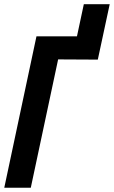

<svg xmlns="http://www.w3.org/2000/svg" viewBox="-23 -885 537 905"><path d="M-2.9 0 148.9 -713.9H339.8L372.1 -865.2H494.1L438 -604L251 -605L122.1 0Z"/></svg>

Font: Open Sans Condensed
Style: Bold Italic
Weight: 700
Width: 3
Italic angle: -12°
Designer: Monotype Design Team
Foundry: Monotype Imaging Inc.
Version: Version 3.003; ttfautohint (v1.8.4)